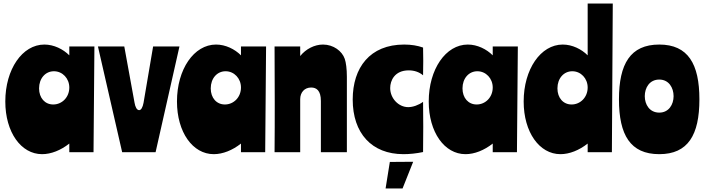

<svg xmlns="http://www.w3.org/2000/svg" viewBox="-20 -861 3988 1086"><path d="M514 -598H372V-548C337 -583 285 -609 231 -609C106 -609 10 -469 10 -287C10 -113 99 11 218 11C269 11 324 -11 372 -49V0H509ZM201 -361C201 -418 237 -458 285 -458C334 -458 372 -417 372 -366C372 -311 331 -270 281 -270C234 -270 201 -307 201 -361Z M846 -598 792 -280C787 -253 778 -238 767 -238C754 -238 745 -256 741 -280L683 -598H534L671 0H860L995 -598Z M1485 -598H1343V-548C1308 -583 1256 -609 1202 -609C1077 -609 981 -469 981 -287C981 -113 1070 11 1189 11C1240 11 1295 -11 1343 -49V0H1480ZM1172 -361C1172 -418 1208 -458 1256 -458C1305 -458 1343 -417 1343 -366C1343 -311 1302 -270 1252 -270C1205 -270 1172 -307 1172 -361Z M1533 -598C1533 -501 1534 -333 1534 -283C1534 -198 1534 -88 1533 0H1678V-300C1678 -338 1702 -366 1740 -366C1769 -366 1795 -350 1795 -290V0H1942V-427C1942 -471 1937 -508 1930 -528C1915 -572 1866 -609 1807 -609C1759 -609 1710 -584 1678 -544V-598Z M2266 -609C2072 -609 1975 -478 1975 -298C1975 -108 2082 11 2262 11C2297 11 2336 7 2373 -1C2373 -49 2374 -98 2374 -145C2374 -193 2373 -241 2373 -285C2347 -266 2315 -255 2289 -255C2234 -255 2187 -305 2187 -363C2187 -405 2212 -463 2292 -463C2324 -463 2352 -453 2373 -435C2373 -459 2374 -488 2374 -516C2374 -543 2373 -570 2373 -592C2342 -603 2307 -609 2266 -609ZM2185 55 2161 205H2257L2317 54Z M2909 -598H2767V-548C2732 -583 2680 -609 2626 -609C2501 -609 2405 -469 2405 -287C2405 -113 2494 11 2613 11C2664 11 2719 -11 2767 -49V0H2904ZM2596 -361C2596 -418 2632 -458 2680 -458C2729 -458 2767 -417 2767 -366C2767 -311 2726 -270 2676 -270C2629 -270 2596 -307 2596 -361Z M3446 -841H3304V-548C3269 -583 3217 -609 3163 -609C3038 -609 2942 -469 2942 -287C2942 -113 3031 11 3150 11C3201 11 3256 -11 3304 -49V0H3441ZM3133 -361C3133 -418 3169 -458 3217 -458C3266 -458 3304 -417 3304 -366C3304 -311 3263 -270 3213 -270C3166 -270 3133 -307 3133 -361Z M3709 -609C3545 -609 3481 -499 3481 -299C3481 -98 3545 11 3709 11C3872 11 3936 -98 3936 -299C3936 -499 3872 -609 3709 -609ZM3709 -224C3654 -224 3627 -270 3627 -317C3627 -365 3654 -411 3709 -411C3763 -411 3790 -365 3790 -317C3790 -270 3763 -224 3709 -224Z"/></svg>

Font: Ranchers
Style: Regular
Weight: 400
Designer: Pablo Impallari, Brenda Gallo
Foundry: Pablo Impallari, Brenda Gallo
Version: Version 1.000